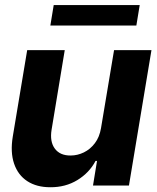

<svg xmlns="http://www.w3.org/2000/svg" viewBox="-20 -748 631 774"><path d="M387.3 -232 439.8 -545.9H590.6L499.8 0H354.9L371.1 -99.2H365.2Q340.1 -51.6 292 -22.1Q243.8 7.3 182.4 6.8Q127.6 6.8 90 -17.7Q52.4 -42.3 36.8 -88.3Q21.1 -134.4 31.6 -198L89.6 -545.9H241L187.9 -224.6Q180.2 -177 201.1 -148.8Q222.1 -120.6 265 -121.1Q292.2 -121.1 318 -133.6Q343.8 -146.1 362.5 -170.8Q381.3 -195.6 387.3 -232ZM543.2 -727.5 529.7 -645.1H183L196.5 -727.5Z"/></svg>

Font: Inter Tight
Style: Italic
Weight: 400
Italic angle: -9.39999°
Designer: Rasmus Andersson
Foundry: rsms
Version: Version 3.002